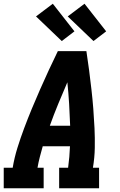

<svg xmlns="http://www.w3.org/2000/svg" viewBox="-21 -1009 641 1029"><path d="M-1 0V-110H47Q56 -164 72.5 -217Q89 -270 108.5 -322Q128 -374 149.5 -426Q171 -478 194 -530Q217 -582 240.5 -633Q264 -684 289 -735H442Q450 -684 456.5 -633Q463 -582 469 -530Q475 -478 479 -426.5Q483 -375 485.5 -322.5Q488 -270 487 -216.5Q486 -163 477 -110H510V0H296V-110H344Q348 -139 350.5 -168Q353 -197 354 -225H208Q200 -197 192.5 -168Q185 -139 180 -110H213V0ZM246 -335H355Q353 -394 349.5 -452Q346 -510 340 -568Q315 -510 291 -452Q267 -394 246 -335ZM480 -789 342 -921 432 -989 548 -841ZM310 -789 172 -921 262 -989 378 -841Z"/></svg>

Font: Iosevka Curly Slab XBdExObl
Style: Regular
Weight: 800
Width: 7
Italic angle: -9°
Monospace: yes
Designer: Belleve Invis
Foundry: Belleve Invis
Version: Version 11.1.0; ttfautohint (v1.8.3)